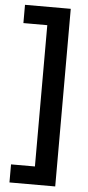

<svg xmlns="http://www.w3.org/2000/svg" viewBox="-60 -757 439 953"><g transform="rotate(5 160.0 -280.5)"><path d="M25 72H144V-632H25V-723H253V162H25Z"/></g></svg>

Font: Noto Sans Khmer SemiCondensed SemiBold
Style: Regular
Weight: 600
Width: 4
Designer: Danh Hong and the Monotype Design Team
Foundry: Monotype Imaging Inc.
Version: Version 2.004; ttfautohint (v1.8.4.7-5d5b)